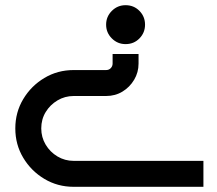

<svg xmlns="http://www.w3.org/2000/svg" viewBox="-20 -720 838 740"><path d="M389 -625Q389 -656 411 -678Q433 -700 464 -700Q496 -700 517.5 -678Q539 -656 539 -625Q539 -594 517.5 -572Q496 -550 464 -550Q433 -550 411 -572Q389 -594 389 -625ZM39 -225Q39 -287 69.5 -338Q100 -389 151 -419.5Q202 -450 264 -450H389Q400 -450 407 -457.5Q414 -465 414 -475V-512H514V-475Q514 -441 497 -412.5Q480 -384 452 -367Q424 -350 389 -350H264Q230 -350 201.5 -333Q173 -316 156 -288Q139 -260 139 -225Q139 -191 156 -162.5Q173 -134 201.5 -117Q230 -100 264 -100H764V0H264Q202 0 151 -30.5Q100 -61 69.5 -112Q39 -163 39 -225Z"/></svg>

Font: Bruno Ace
Style: Regular
Weight: 400
Version: Version 1.100; ttfautohint (v1.8.4.7-5d5b);gftools[0.9.27]